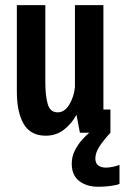

<svg xmlns="http://www.w3.org/2000/svg" viewBox="-20 -520 490 752"><path d="M159 11.5Q100 11.5 73 -34.2Q46 -80 46 -161.5V-500H157.5V-199Q157.5 -144.5 167 -112.2Q176.5 -80 206 -80Q233.5 -80 251.8 -111Q270 -142 273.5 -179V-500H385V-91H412.5V0H293L279.5 -70.5Q261 -36 230.5 -12.2Q200 11.5 159 11.5ZM448 125.5V200.5Q433 206 409.5 208.8Q386 211.5 364.5 211.5Q319.5 211.5 290.2 189Q261 166.5 261 121Q261 94 272.5 70.8Q284 47.5 300 29.2Q316 11 329.5 0H412.5Q391.5 22 372.5 49.2Q353.5 76.5 353.5 100Q353.5 120 365.2 128.2Q377 136.5 394.5 136.5Q407 136.5 422.8 133.2Q438.5 130 448 125.5Z"/></svg>

Font: Trispace Condensed Medium
Style: Regular
Weight: 500
Width: 3
Designer: Tyler Finck
Foundry: Etcetera Type Company
Version: Version 1.210; ttfautohint (v1.8.3)